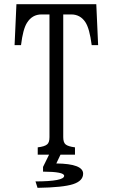

<svg xmlns="http://www.w3.org/2000/svg" viewBox="-20 -780 540 919"><path d="M58.6 -759.8H440.9L449.7 -564H418.9Q408.7 -643.6 388.7 -673.8Q364.3 -710.9 320.8 -710.9H282.7V-123.5Q282.7 -98.1 293.9 -88.9Q305.2 -79.1 338.9 -74.7V-39.6H269.5L249.5 2.4Q377.9 3.9 377.9 51.3Q377.9 85.9 329.6 101.6Q281.2 117.2 159.7 119.1L149.9 88.4Q287.1 87.9 287.1 61.5Q287.1 42 186 41.5V19L214.8 -39.6H160.6V-74.7Q193.8 -78.6 205.6 -88.9Q216.8 -97.7 216.8 -123.5V-710.9H178.7Q133.8 -710.9 108.9 -670.4Q89.8 -640.1 80.6 -564H49.8Z"/></svg>

Font: BIZ UDMincho
Style: Regular
Weight: 400
Monospace: yes
Designer: TypeBank Co., Ltd.
Foundry: Morisawa Inc.
Version: Version 1.06